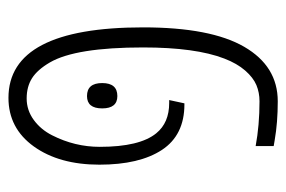

<svg xmlns="http://www.w3.org/2000/svg" viewBox="-133 -547 689 463"><g transform="rotate(-90 211.5 -315.5)"><path d="M191.4 -215.3Q117.2 -215.3 81.5 -269.5Q45.9 -323.7 45.9 -420.4Q45.9 -517.1 89.8 -578.4Q133.8 -639.6 207 -639.6Q377 -639.6 377 -314.9Q377 -151.9 330.1 -71Q283.2 9.8 198.7 9.8Q147.5 9.8 105 2.4L90.8 0V-43.5Q141.1 -34.2 198.7 -34.2Q219.7 -34.2 237.8 -41.7Q255.9 -49.3 272.9 -68.8Q290 -88.4 301.8 -119.1Q328.6 -188.5 328.6 -314.9Q328.6 -477.5 292.5 -539.6Q274.9 -569.8 254.4 -582.8Q233.9 -595.7 205.6 -595.7Q177.2 -595.7 153.8 -578.6Q130.4 -561.5 116.7 -534.2Q88.9 -479.5 88.9 -419.4Q88.9 -323.2 121.6 -283.2Q147 -252 194.8 -252H201.7L193.8 -215.3ZM211.4 -450.2Q242.7 -450.2 242.7 -413.6Q242.7 -377 211.4 -377Q181.6 -377 181.6 -413.6Q181.6 -450.2 211.4 -450.2Z"/></g></svg>

Font: Open Sans Hebrew Condensed Light
Style: Regular
Weight: 300
Width: 3
Foundry: Ascender Corporation, Yanek Iontef
Version: Version 2.001;PS 002.001;hotconv 1.0.70;makeotf.lib2.5.58329